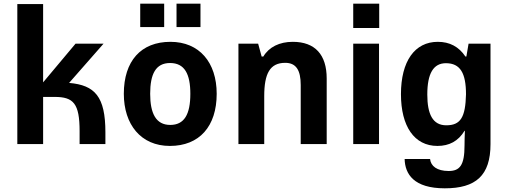

<svg xmlns="http://www.w3.org/2000/svg" viewBox="-20 -782 2755 1042"><path d="M355 -332 542 -545H390L214 -335V-760H74V0H214V-256H277C379 -256 412 -220 412 -70V0H552V-64C552 -258 495 -320 355 -332Z M741 -635H871V-762H741ZM938 -635H1068V-762H938ZM902 10C1062 10 1156 -96 1156 -273C1156 -443 1062 -555 905 -555C745 -555 652 -451 652 -273C652 -107 744 10 902 10ZM904 -104C826 -104 795 -167 795 -273C795 -380 825 -440 903 -440C982 -440 1013 -380 1013 -273C1013 -161 980 -104 904 -104Z M1274 0H1414V-260C1414 -383 1445 -441 1528 -441C1587 -441 1612 -401 1612 -321V0H1753V-356C1753 -485 1690 -555 1569 -555C1497 -555 1440 -527 1409 -475H1400L1381 -545H1274Z M1897 -630H2038V-762H1897ZM1897 0H2037V-545H1897Z M2394 240C2562 240 2642 171 2642 0V-545H2523L2511 -475H2506C2470 -529 2420 -555 2356 -555C2231 -555 2156 -450 2156 -271C2156 -97 2228 10 2354 10C2418 10 2467 -16 2501 -72H2503C2502 -45 2501 -17 2501 8C2501 114 2476 146 2415 146C2351 146 2318 119 2314 81H2176C2178 163 2226 240 2394 240ZM2402 -102C2328 -102 2299 -163 2299 -269C2299 -383 2332 -439 2400 -439C2478 -439 2509 -385 2509 -270C2506 -146 2480 -102 2402 -102Z"/></svg>

Font: Kathrein 75 Bold
Style: Regular
Weight: 700
Designer: Lazydogs Typefoundry, based on Open Sans by Ascender Corporation
Foundry: Lazydogs Typefoundry
Version: Version 1.003;PS 001.003;hotconv 1.0.88;makeotf.lib2.5.64775